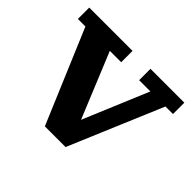

<svg xmlns="http://www.w3.org/2000/svg" viewBox="-146 -908 1135 1135"><g transform="rotate(45 421.5 -341.0)"><path d="M335 0 87 -587H24V-682H386V-587H291L489 -105H428L630 -587H536V-682H819V-587H756L508 0Z"/></g></svg>

Font: Montagu Slab 24pt
Style: Bold
Weight: 700
Designer: Florian Karsten
Foundry: Florian Karsten
Version: Version 1.000